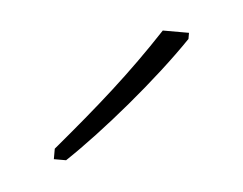

<svg xmlns="http://www.w3.org/2000/svg" viewBox="-28 -794 277 219"><g transform="rotate(5 110.5 -684.5)"><path d="M181 -756V-763H151C117 -711 85 -671 40 -618V-606H54C93 -643 148 -707 181 -756Z"/></g></svg>

Font: Noto Sans Devanagari ExtraCondensed Thin
Style: Regular
Weight: 100
Width: 2
Designer: Jelle Bosma - Monotype Design Team
Foundry: Monotype Imaging Inc.
Version: Version 2.004